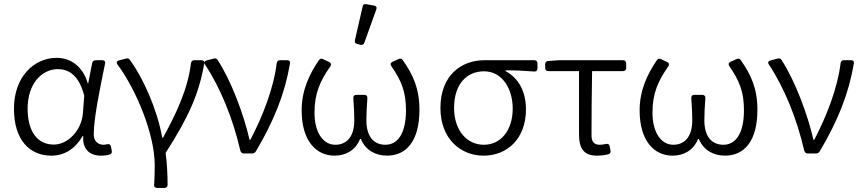

<svg xmlns="http://www.w3.org/2000/svg" viewBox="-20 -757 4255 947"><path d="M48.8 -220.7C48.8 -69.3 124 10.7 233.4 10.7C296.9 10.7 349.6 -21.5 387.7 -85.9H390.6C385.7 -20.5 422.9 10.7 477.5 10.7C495.1 10.7 509.8 8.8 521.5 4.9C530.3 2 533.2 -4.9 531.2 -13.7L527.3 -34.2C525.4 -43.9 518.6 -47.9 508.8 -45.9C502.9 -43.9 496.1 -43 490.2 -43C463.9 -43 442.4 -61.5 442.4 -92.8C442.4 -175.8 473.6 -322.3 498 -442.4C501 -453.1 495.1 -460 484.4 -460H452.1C443.4 -460 436.5 -455.1 434.6 -446.3L415 -345.7H413.1C386.7 -436.5 321.3 -471.7 259.8 -471.7C148.4 -471.7 48.8 -378.9 48.8 -220.7ZM388.7 -196.3C380.9 -112.3 314.5 -43.9 245.1 -43.9C164.1 -43.9 116.2 -109.4 116.2 -220.7C116.2 -348.6 189.5 -416 265.6 -416C311.5 -416 367.2 -394.5 395.5 -285.2Z M743.2 58.6C743.2 100.6 742.2 122.1 740.2 155.3C739.3 165 746.1 169.9 755.9 169.9H791C800.8 169.9 806.6 164.1 806.6 154.3C806.6 104.5 803.7 45.9 796.9 -2.9C911.1 -180.7 961.9 -295.9 987.3 -443.4C989.3 -454.1 984.4 -460 973.6 -460H938.5C928.7 -460 923.8 -455.1 921.9 -445.3C907.2 -318.4 847.7 -193.4 784.2 -78.1H780.3C754.9 -219.7 684.6 -375 621.1 -460.9C616.2 -468.8 609.4 -470.7 600.6 -467.8L566.4 -459C555.7 -456.1 552.7 -448.2 559.6 -438.5C651.4 -315.4 743.2 -95.7 743.2 58.6Z M991.2 -438.5C1067.4 -324.2 1128.9 -171.9 1165 -15.6C1168 -4.9 1173.8 0 1182.6 0H1222.7C1230.5 0 1237.3 -2.9 1242.2 -10.7C1331.1 -161.1 1384.8 -293.9 1410.2 -443.4C1412.1 -454.1 1407.2 -460 1396.5 -460H1361.3C1351.6 -460 1346.7 -455.1 1344.7 -445.3C1330.1 -322.3 1275.4 -182.6 1214.8 -67.4H1210.9C1182.6 -191.4 1121.1 -357.4 1053.7 -460.9C1048.8 -468.8 1042 -470.7 1033.2 -467.8L999 -459C988.3 -456.1 984.4 -448.2 991.2 -438.5Z M1768.6 -724.6 1730.5 -558.6C1728.5 -547.9 1732.4 -542 1742.2 -540L1757.8 -536.1C1766.6 -534.2 1774.4 -537.1 1777.3 -546.9L1835.9 -710C1839.8 -720.7 1835.9 -727.5 1825.2 -729.5L1786.1 -736.3C1776.4 -738.3 1770.5 -734.4 1768.6 -724.6ZM1467.8 -212.9C1467.8 -61.5 1540 10.7 1629.9 10.7C1683.6 10.7 1732.4 -13.7 1755.9 -71.3H1759.8C1784.2 -13.7 1835 10.7 1888.7 10.7C1984.4 10.7 2048.8 -61.5 2048.8 -215.8C2048.8 -319.3 2017.6 -388.7 1966.8 -460C1961.9 -467.8 1955.1 -469.7 1946.3 -465.8L1916 -452.1C1906.2 -447.3 1904.3 -440.4 1910.2 -430.7C1960 -359.4 1982.4 -303.7 1982.4 -212.9C1982.4 -96.7 1940.4 -43 1880.9 -43C1834 -43 1787.1 -71.3 1787.1 -164.1C1787.1 -197.3 1789.1 -231.4 1792 -272.5C1793 -283.2 1787.1 -289.1 1777.3 -289.1H1737.3C1727.5 -289.1 1721.7 -283.2 1722.7 -272.5C1725.6 -231.4 1727.5 -197.3 1727.5 -164.1C1727.5 -73.2 1681.6 -43 1633.8 -43C1576.2 -43 1531.2 -99.6 1531.2 -202.1C1531.2 -296.9 1559.6 -359.4 1609.4 -429.7C1615.2 -438.5 1613.3 -446.3 1603.5 -451.2L1574.2 -464.8C1565.4 -469.7 1558.6 -467.8 1552.7 -460C1504.9 -389.6 1467.8 -310.5 1467.8 -212.9Z M2152.3 -224.6C2152.3 -73.2 2251 10.7 2365.2 10.7C2481.4 10.7 2574.2 -72.3 2574.2 -217.8C2574.2 -307.6 2536.1 -373 2473.6 -406.2V-410.2C2522.5 -410.2 2565.4 -408.2 2614.3 -404.3C2625 -403.3 2630.9 -410.2 2630.9 -419.9V-444.3C2630.9 -454.1 2625 -460 2615.2 -460H2369.1C2256.8 -460 2152.3 -386.7 2152.3 -224.6ZM2508.8 -221.7C2508.8 -112.3 2449.2 -43 2366.2 -43C2283.2 -43 2219.7 -113.3 2219.7 -224.6C2219.7 -345.7 2285.2 -405.3 2367.2 -405.3C2458 -405.3 2508.8 -318.4 2508.8 -221.7Z M2835.9 -95.7C2835.9 -25.4 2858.4 10.7 2924.8 10.7C2945.3 10.7 2964.8 7.8 2980.5 3.9C2989.3 2 2993.2 -5.9 2991.2 -14.6L2987.3 -35.2C2985.4 -45.9 2978.5 -48.8 2968.8 -46.9C2958 -44.9 2948.2 -43 2938.5 -43C2910.2 -43 2897.5 -57.6 2897.5 -89.8C2897.5 -189.5 2898.4 -296.9 2900.4 -406.2H3052.7C3062.5 -406.2 3068.4 -412.1 3068.4 -421.9V-444.3C3068.4 -454.1 3062.5 -460 3052.7 -460H2737.3L2683.6 -456.1C2673.8 -455.1 2668.9 -450.2 2668.9 -440.4V-421.9C2668.9 -412.1 2674.8 -406.2 2684.6 -406.2H2835.9Z M3134.8 -212.9C3134.8 -61.5 3207 10.7 3296.9 10.7C3350.6 10.7 3399.4 -13.7 3422.9 -71.3H3426.8C3451.2 -13.7 3502 10.7 3555.7 10.7C3651.4 10.7 3715.8 -61.5 3715.8 -215.8C3715.8 -319.3 3684.6 -388.7 3633.8 -460C3628.9 -467.8 3622.1 -469.7 3613.3 -465.8L3583 -452.1C3573.2 -447.3 3571.3 -440.4 3577.1 -430.7C3627 -359.4 3649.4 -303.7 3649.4 -212.9C3649.4 -96.7 3607.4 -43 3547.9 -43C3501 -43 3454.1 -71.3 3454.1 -164.1C3454.1 -197.3 3456.1 -231.4 3459 -272.5C3460 -283.2 3454.1 -289.1 3444.3 -289.1H3404.3C3394.5 -289.1 3388.7 -283.2 3389.6 -272.5C3392.6 -231.4 3394.5 -197.3 3394.5 -164.1C3394.5 -73.2 3348.6 -43 3300.8 -43C3243.2 -43 3198.2 -99.6 3198.2 -202.1C3198.2 -296.9 3226.6 -359.4 3276.4 -429.7C3282.2 -438.5 3280.3 -446.3 3270.5 -451.2L3241.2 -464.8C3232.4 -469.7 3225.6 -467.8 3219.7 -460C3171.9 -389.6 3134.8 -310.5 3134.8 -212.9Z M3772.5 -438.5C3848.6 -324.2 3910.2 -171.9 3946.3 -15.6C3949.2 -4.9 3955.1 0 3963.9 0H4003.9C4011.7 0 4018.6 -2.9 4023.4 -10.7C4112.3 -161.1 4166 -293.9 4191.4 -443.4C4193.4 -454.1 4188.5 -460 4177.7 -460H4142.6C4132.8 -460 4127.9 -455.1 4126 -445.3C4111.3 -322.3 4056.6 -182.6 3996.1 -67.4H3992.2C3963.9 -191.4 3902.3 -357.4 3835 -460.9C3830.1 -468.8 3823.2 -470.7 3814.5 -467.8L3780.3 -459C3769.5 -456.1 3765.6 -448.2 3772.5 -438.5Z"/></svg>

Font: Ed Sans Neue Light
Style: Regular
Weight: 300
Designer: Stephen Hutchings
Version: Version 1.004;PS 001.004;hotconv 1.0.88;makeotf.lib2.5.64775